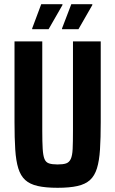

<svg xmlns="http://www.w3.org/2000/svg" viewBox="-20 -885 548 913"><path d="M254 8Q197 8 159.5 -0.5Q122 -9 100 -29Q78 -49 67 -84.5Q56 -120 52.5 -174Q49 -228 49 -304V-688H181V-263Q181 -209 183 -177Q185 -145 191.5 -129Q198 -113 213 -108Q228 -103 254 -103Q280 -103 294.5 -108Q309 -113 316.5 -129Q324 -145 325.5 -177Q327 -209 327 -263V-688H459V-304Q459 -228 455.5 -174Q452 -120 441 -84.5Q430 -49 408 -29Q386 -9 348.5 -0.5Q311 8 254 8ZM133 -746V-750L176 -865H277V-861L211 -746ZM275 -746V-750L319 -865H419V-861L353 -746Z"/></svg>

Font: Saira Condensed
Style: Bold
Weight: 700
Width: 3
Designer: Hector Gatti with collaboration of the Omnibus-Type team
Foundry: Omnibus-Type
Version: Version 1.101